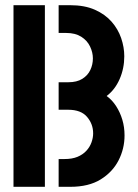

<svg xmlns="http://www.w3.org/2000/svg" viewBox="-20 -720 533 740"><path d="M206 0V-107H228Q258 -107 278.5 -115.5Q299 -124 312.5 -138.5Q326 -153 332.5 -171Q339 -189 339 -206Q339 -242 315.5 -269.5Q292 -297 243 -297H206V-403H243Q276 -403 297 -416Q318 -429 328 -450Q338 -471 338 -495Q338 -518 327 -541Q316 -564 293 -578.5Q270 -593 235 -593H206V-700H250Q306 -700 345.5 -682.5Q385 -665 410 -636.5Q435 -608 447 -573Q459 -538 459 -503Q459 -456 441 -415Q423 -374 391 -350Q412 -335 427.5 -311Q443 -287 451.5 -258.5Q460 -230 460 -198Q460 -147 437 -102Q414 -57 368 -28.5Q322 0 251 0ZM32 0V-700H153V0Z"/></svg>

Font: Stick No Bills
Style: Bold
Weight: 700
Version: Version 2.000